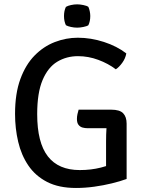

<svg xmlns="http://www.w3.org/2000/svg" viewBox="-20 -874 682 906"><path d="M576 -622Q572 -598.5 557 -577.8Q542 -557 526.5 -547Q491 -574 444 -591.5Q397 -609 348 -609Q294 -609 250.2 -582.8Q206.5 -556.5 181 -496.5Q155.5 -436.5 155.5 -335.5Q155.5 -201 205.8 -136.2Q256 -71.5 356.5 -71.5Q409.5 -71.5 455.8 -83.2Q502 -95 525.5 -106L577.5 -29.5Q547.5 -18.5 507.8 -8.8Q468 1 424.5 7Q381 13 338.5 13Q257.5 13 202.2 -15.5Q147 -44 113.8 -93Q80.5 -142 65.8 -205Q51 -268 51 -336.5Q51 -432.5 76 -500.8Q101 -569 143.2 -612Q185.5 -655 238.5 -675.5Q291.5 -696 347 -696Q409 -696 470.5 -676Q532 -656 576 -622ZM480.5 -206Q480.5 -241 482.5 -269.8Q484.5 -298.5 490 -320.5L577.5 -290.5V-29.5L480.5 -28ZM504.5 -356.5Q545 -356.5 561.2 -339.5Q577.5 -322.5 577.5 -290.5V-269H393.5Q381.5 -269 370 -272Q358.5 -275 350.8 -284.5Q343 -294 343 -313Q343 -324 345.5 -335.5Q348 -347 351 -356.5ZM282 -798.5Q282 -823 291 -841.5Q300 -847 315 -850.2Q330 -853.5 344 -853.5Q357 -853.5 373.2 -850.2Q389.5 -847 397 -841.5Q401 -833 403.5 -821Q406 -809 406 -798.5Q406 -773.5 397 -755Q390 -750 373.5 -746.8Q357 -743.5 344 -743.5Q330 -743.5 314.8 -746.8Q299.5 -750 291 -755Q282 -773.5 282 -798.5Z"/></svg>

Font: Signika Negative
Style: Regular
Weight: 400
Designer: Anna Giedry
Foundry: Anna Giedry
Version: Version 2.001